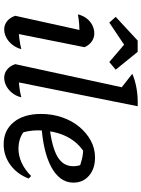

<svg xmlns="http://www.w3.org/2000/svg" viewBox="122 -904 791 1076"><g transform="rotate(90 518.0 -365.5)"><path d="M161 -28 141 -73Q172 -75 200 -78.5Q228 -82 255 -89Q247 -60 230 -38.5Q213 -17 190.5 -5Q168 7 144 7Q119 7 98.5 -9Q78 -25 68 -55L158 -463L172 -416Q138 -415 112.5 -413Q87 -411 60 -406Q67 -435 83 -455.5Q99 -476 121 -487Q143 -498 167 -498Q191 -498 211.5 -484Q232 -470 244 -443ZM270 -741 370 -618 327 -582 230 -665 106 -582 74 -618 207 -741Z M477 -645 393 -711Q433 -728 479.5 -735.5Q526 -743 575 -741ZM432 -28 411 -73Q443 -75 471 -78.5Q499 -82 525 -89Q518 -60 501 -38.5Q484 -17 461.5 -5Q439 7 415 7Q390 7 369.5 -9Q349 -25 339 -55L482 -714L575 -741Z M788 10Q710 10 664 -46.5Q618 -103 618 -199Q618 -261 636.5 -316Q655 -371 689 -412.5Q723 -454 767 -478Q811 -502 862 -502Q925 -502 964 -468.5Q1003 -435 1003 -381Q1003 -341 979.5 -309.5Q956 -278 913 -255.5Q870 -233 811.5 -219.5Q753 -206 684 -202V-246Q804 -260 857.5 -291.5Q911 -323 911 -380Q911 -410 898 -437L929 -409Q900 -422 870 -429Q840 -436 807 -436L838 -444Q798 -421 769 -382.5Q740 -344 725 -292.5Q710 -241 710 -180Q710 -152 715.5 -123.5Q721 -95 733 -69L714 -106Q734 -89 759.5 -81Q785 -73 813 -73Q852 -73 891 -90.5Q930 -108 966 -144L980 -130Q955 -65 903.5 -27.5Q852 10 788 10Z"/></g></svg>

Font: Piazzolla Thin SemiBold
Style: Italic
Weight: 600
Italic angle: -11.3°
Version: Version 2.005